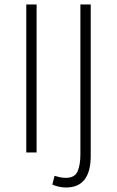

<svg xmlns="http://www.w3.org/2000/svg" viewBox="-20 -679 521 855"><path d="M97 0V-659H143V0ZM274 156Q257 156 240.5 152Q224 148 213 143L223 104Q232 107 245.5 110Q259 113 273 113Q313 113 325.5 84Q338 55 338 9V-659H384V15Q384 156 274 156Z"/></svg>

Font: hySource Sans Pro Light
Style: Regular
Weight: 300
Designer: Paul D. Hunt
Foundry: Adobe Systems Incorporated
Version: Version 2.021;PS 2.000;hotconv 1.0.86;makeotf.lib2.5.63406